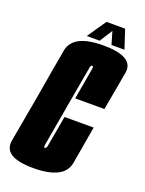

<svg xmlns="http://www.w3.org/2000/svg" viewBox="-179 -868 714 945"><g transform="rotate(20 178.0 -396.0)"><path d="M116.5 4Q279 4 295 -87.8Q311 -179.5 329 -285H176.5Q151 -140.5 148 -124.8Q145 -109 137.5 -109Q130.5 -109 133.2 -124.8Q136 -140.5 171 -340Q206 -538 208.5 -553.2Q211 -568.5 218.5 -568.5Q226 -568.5 223.2 -553.2Q220.5 -538 194.5 -389H347.5Q367.5 -500.5 383.8 -591Q400 -681.5 236 -681.5Q78 -681.5 61.5 -591.5Q45 -501.5 18 -340Q-10.5 -180.5 -27 -88.2Q-43.5 4 116.5 4ZM143 -697H210.5L253 -763.5L272.5 -697H340.5L308 -795.5H210.5Z"/></g></svg>

Font: Anybody UltraCondensed ExtraBold
Style: Italic
Weight: 800
Width: 1
Italic angle: -10°
Version: Version 1.113;gftools[0.9.25]